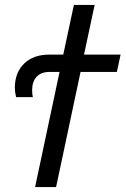

<svg xmlns="http://www.w3.org/2000/svg" viewBox="-20 -757 508 777"><path d="M221 -466H182Q146 -466 128 -446Q110 -426 110 -392Q110 -376 113 -364H45Q40 -387 40 -401Q40 -463 77.5 -499.5Q115 -536 179 -536H236L279 -737H363L320 -536H468L453 -466H306L207 0H122Z"/></svg>

Font: Noto Sans UI Narrow
Style: Italic
Weight: 400
Width: 4
Italic angle: -12°
Designer: Monotype Design Team
Foundry: Monotype Imaging Inc.
Version: Version 1.001